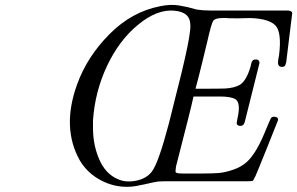

<svg xmlns="http://www.w3.org/2000/svg" viewBox="-20 -726 1189 768"><path d="M754 -340Q745 -296 684 -60Q681 -40 683 -37Q685 -32 711 -32H792Q830 -32 855 -34Q880 -36 912.5 -47Q945 -58 967 -78Q1006 -112 1046 -213Q1047 -215 1054.5 -233Q1062 -251 1064 -254Q1070 -261 1082 -258.5Q1094 -256 1092 -245Q1092 -244 1050 -139.5Q1008 -35 1002 -22Q993 -4 992 -3Q988 -1 971 -1H665Q622 -1 613 0Q598 2 559.5 11Q521 20 499 21Q439 24 385 -4Q331 -32 300 -83Q225 -215 289 -390Q329 -500 418 -589.5Q507 -679 620 -701Q662 -710 697.5 -704Q733 -698 766 -688Q789 -684 818 -684H1129Q1147 -684 1149 -674Q1149 -673 1138 -585Q1127 -497 1125 -478Q1122 -466 1120 -463Q1115 -457 1102 -459Q1091 -463 1092 -477.5Q1093 -492 1096 -503Q1108 -598 1081 -625Q1065 -641 1032 -648Q999 -655 965.5 -653.5Q932 -652 897 -653Q882 -655 861 -653.5Q840 -652 833 -643Q825 -631 809 -559Q805 -542 788.5 -474.5Q772 -407 762 -371Q867 -371 880 -372Q918 -374 940 -387Q966 -404 982 -459Q984 -465 985 -471.5Q986 -478 990 -483Q994 -488 1001 -488H1008Q1018 -485 1018 -474L959 -238Q955 -226 949 -224Q941 -221 933.5 -224Q926 -227 927 -235L930 -253Q944 -314 922 -329Q904 -340 859 -340ZM740 -601Q743 -620 740 -639Q734 -677 680 -683Q609 -691 531 -626Q456 -564 408 -462Q360 -360 352 -245V-214Q352 -146 377 -88.5Q402 -31 450 -10Q482 5 523.5 -3Q565 -11 587 -39Q614 -74 656 -234L707 -438Q736 -559 740 -601Z"/></svg>

Font: cwTeXKai
Style: Medium
Weight: 500
Version: Version 1.17